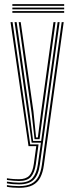

<svg xmlns="http://www.w3.org/2000/svg" viewBox="-20 -707 350 929"><path d="M72 201.8Q56.2 201.8 40.8 200.5Q25.2 199.2 13.5 196.8V188.5Q26.8 191 42.1 192.2Q57.5 193.5 72 193.5Q109.2 193.5 131.8 181.9Q154.2 170.2 166 147.5Q177.8 124.8 182.5 91.5L278.5 -600H288.2L192.2 92.8Q187.5 127.2 175 151.6Q162.5 176 138.1 188.9Q113.8 201.8 72 201.8ZM72 168.8Q60.5 168.8 45.5 167.5Q30.5 166.2 13.5 163.8V155.5Q31.8 158.5 47 159.4Q62.2 160.2 72 160.2Q105.2 160.2 121.8 142.9Q138.2 125.5 143.8 85.5L155.5 0H118L31 -600H40.8L126.2 -8.2H166.5L153.5 87.2Q147.8 127.2 130.1 148Q112.5 168.8 72 168.8ZM72 185.2Q58.8 185.2 43.5 184Q28.2 182.8 13.5 180.2V171.8Q29.2 174.2 44.4 175.5Q59.5 176.8 72 176.8Q118.2 176.8 137.8 154Q157.2 131.2 163.2 88.5L178 -16.8H133.2L115.2 -146.8L50.5 -600H60.5L124 -153.8L140.2 -25.2H179.2L258.8 -600H268.5L172.8 89.8Q166 139.8 143 162.5Q120 185.2 72 185.2ZM147.2 -33.5 132.8 -161 70.5 -600H80.2L141.8 -168.2L154.5 -41.8H163.2L179.2 -167L238.8 -600H248.8L187.5 -155L171.5 -33.5ZM39.8 -678.5V-687H290.5V-678.5ZM39.8 -645V-653.5H290.5V-645ZM39.8 -661.8V-670.2H290.5V-661.8Z"/></svg>

Font: Big Shoulders Inline Text Thin ExtraLight
Style: Regular
Weight: 250
Version: Version 2.002